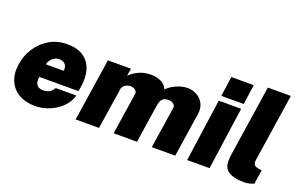

<svg xmlns="http://www.w3.org/2000/svg" viewBox="-90 -1112 2318 1491"><g transform="rotate(20 1069.0 -366.0)"><path d="M261 10Q181 10 125.2 -22.8Q69.5 -55.5 44.8 -114.5Q20 -173.5 32 -252Q43 -326 83.5 -388.5Q124 -451 188.2 -489Q252.5 -527 334.5 -527Q419 -527 469.8 -492Q520.5 -457 539.5 -396.2Q558.5 -335.5 547 -259L539.5 -214H216Q210.5 -183 217.2 -163.5Q224 -144 240 -135Q256 -126 277 -126Q303.5 -126 326 -136Q348.5 -146 365 -176H536Q519.5 -118.5 476 -76.8Q432.5 -35 375.5 -12.5Q318.5 10 261 10ZM230.5 -323H378Q381 -342.5 375.2 -359.2Q369.5 -376 354.5 -386Q339.5 -396 314.5 -396Q295 -396 276.8 -386Q258.5 -376 246.2 -359.2Q234 -342.5 230.5 -323Z M594 0 672.5 -517H863L853 -455Q883 -486 927 -506.5Q971 -527 1031 -527Q1068.5 -527 1106 -511.2Q1143.5 -495.5 1162 -455Q1194.5 -488 1241.2 -507.5Q1288 -527 1329 -527Q1359 -527 1387 -516Q1415 -505 1436.5 -484Q1458 -463 1468 -432.8Q1478 -402.5 1472 -364L1417 0H1223L1275.5 -341Q1278 -356 1270.5 -366.8Q1263 -377.5 1250.2 -383.2Q1237.5 -389 1223 -389Q1195 -389 1180.2 -379.2Q1165.5 -369.5 1158.8 -351.8Q1152 -334 1148 -310L1101 0H908L960 -341Q963 -356 955.5 -366.8Q948 -377.5 934.8 -383.2Q921.5 -389 907 -389Q893 -389 878.2 -383.2Q863.5 -377.5 852.8 -366.8Q842 -356 839.5 -341L787 0Z M1515.5 0 1588.5 -517H1773.5L1700.5 0ZM1594.5 -559 1617.5 -723H1802.5L1779.5 -559Z M1994 11Q1923 11 1885.2 -4.2Q1847.5 -19.5 1833.2 -44Q1819 -68.5 1819 -98Q1819 -127.5 1823 -156L1912 -743H2102L2017 -182Q2014 -163.5 2021 -147Q2028 -130.5 2066.5 -125L2086.5 -123L2068.5 -5Q2050.5 1.5 2031.2 6.2Q2012 11 1994 11Z"/></g></svg>

Font: Public Sans Thin Black
Style: Italic
Weight: 900
Italic angle: -8°
Version: Version 2.001